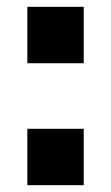

<svg xmlns="http://www.w3.org/2000/svg" viewBox="-20 -542 325 562"><path d="M60.1 -356.9V-522H225.1V-356.9ZM60.1 0V-165H225.1V0Z"/></svg>

Font: Standard
Style: Bold
Weight: 400
Designer: Bryce Wilner
Version: Version 2.000;PS 2.0;hotconv 16.6.51;makeotf.lib2.5.65220 DE